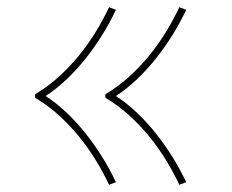

<svg xmlns="http://www.w3.org/2000/svg" viewBox="-20 -605 640 530"><path d="M475 -95Q458 -131 437 -165Q416 -199 390.5 -230Q365 -261 335 -288Q305 -315 271 -335V-345Q305 -365 335 -392Q365 -419 390.5 -450Q416 -481 437 -515Q458 -549 475 -585L494 -578Q477 -542 456.5 -509Q436 -476 412 -445.5Q388 -415 360 -388Q332 -361 300 -340Q332 -319 360 -292Q388 -265 412 -234.5Q436 -204 456.5 -171Q477 -138 494 -102ZM281 -95Q264 -131 243 -165Q222 -199 196.5 -230Q171 -261 141 -288Q111 -315 77 -335V-345Q111 -365 141 -392Q171 -419 196.5 -450Q222 -481 243 -515Q264 -549 281 -585L300 -578Q283 -542 262.5 -509Q242 -476 218 -445.5Q194 -415 166 -388Q138 -361 106 -340Q138 -319 166 -292Q194 -265 218 -234.5Q242 -204 262.5 -171Q283 -138 300 -102Z"/></svg>

Font: Iosevka HT Thin Extended
Style: Regular
Weight: 100
Width: 7
Monospace: yes
Designer: Belleve Invis
Foundry: Belleve Invis
Version: Version 32.3.0; ttfautohint (v1.8.4)